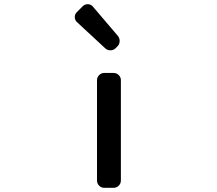

<svg xmlns="http://www.w3.org/2000/svg" viewBox="-20 -899 1040 919"><path d="M478.5 0Q464.8 0 454.6 -10.3Q444.3 -20.5 444.3 -35.2V-515.6Q444.3 -529.3 454.6 -539.6Q464.8 -549.8 478.5 -549.8H523.4Q538.1 -549.8 548.3 -539.6Q558.6 -529.3 558.6 -515.6V-35.2Q558.6 -20.5 548.3 -10.3Q538.1 0 523.4 0ZM534.2 -668.9Q523.4 -658.2 508.8 -658.2Q508.8 -658.2 507.8 -658.2Q494.1 -658.2 483.4 -668L348.6 -793Q337.9 -802.7 337.9 -817.4Q337.9 -831.1 347.7 -840.8L377 -870.1Q386.7 -878.9 399.4 -878.9Q400.4 -878.9 401.4 -878.9Q416 -877.9 424.8 -867.2L543.9 -727.5Q552.7 -716.8 552.7 -703.1Q552.7 -687.5 542 -676.8Z"/></svg>

Font: Gen Jyuu Gothic L Monospace Medium
Style: Regular
Weight: 500
Designer: [Source Han Sans]
Ryoko NISHIZUKA  (kana & ideographs); Paul D. Hunt (Latin, Greek & Cyrillic); Wenlong ZHANG  (bopomofo
Version: Version 1.002.20150607